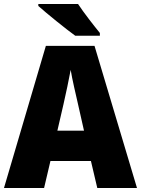

<svg xmlns="http://www.w3.org/2000/svg" viewBox="-20 -947 710 967"><path d="M373 -927H173V-917C213 -881 313 -800 359 -767H483V-781C455 -815 401 -884 373 -927ZM470 0H670L456 -716H211L0 0H202L234 -136H438ZM373 -422 403 -289H269L300 -423C311 -472 328 -550 336 -595C343 -550 363 -466 373 -422Z"/></svg>

Font: Noto Sans Kannada SemiCondensed Black
Style: Regular
Weight: 900
Width: 4
Designer: Jelle Bosma - Monotype Design Team
Foundry: Monotype Imaging Inc.
Version: Version 2.005